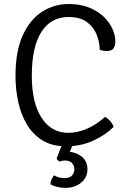

<svg xmlns="http://www.w3.org/2000/svg" viewBox="-20 -715 640 954"><path d="M475.5 -467Q475.5 -502.5 461.2 -540.5Q447 -578.5 413.2 -604.5Q379.5 -630.5 320 -630.5Q233 -630.5 185.5 -556.2Q138 -482 138 -338Q138 -204.5 186.5 -129.8Q235 -55 319.5 -55Q363 -55 408.8 -73.8Q454.5 -92.5 502.5 -134.5Q534 -115 544.5 -84.5Q504.5 -44 443 -16Q381.5 12 308 12Q240 12 192.2 -16.8Q144.5 -45.5 114.5 -95.2Q84.5 -145 70.8 -207.8Q57 -270.5 57 -338Q57 -461.5 93.5 -540.5Q130 -619.5 190 -657.2Q250 -695 320.5 -695Q393 -695 445 -667.2Q497 -639.5 525 -596.2Q553 -553 553 -507Q553 -490.5 544.8 -476Q536.5 -461.5 510 -461.5Q494 -461.5 475.5 -467ZM261.5 72.5Q267.5 55 277 31.8Q286.5 8.5 294.5 -6.5H348Q343.5 1 336.8 15.8Q330 30.5 327 39.5Q362.5 43 388.5 65.5Q414.5 88 414.5 126.5Q414.5 167 383 192.8Q351.5 218.5 305 218.5Q282.5 218.5 262.5 213.2Q242.5 208 230.5 200.5Q231 187.5 236.2 176.5Q241.5 165.5 248.5 156Q271.5 170 300.5 170Q327 170 338.2 156.5Q349.5 143 349.5 126Q349.5 108.5 338 95.5Q326.5 82.5 301.5 82.5Q288.5 82.5 277 87.5Q265 82.5 261.5 72.5Z"/></svg>

Font: Signika SC Light
Style: Regular
Weight: 300
Designer: Anna Giedryś
Foundry: Anna Giedryś
Version: Version 2.000; ttfautohint (v1.8.3) -l 8 -r 50 -G 200 -x 9 -